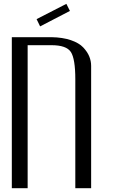

<svg xmlns="http://www.w3.org/2000/svg" viewBox="-20 -987 602 1007"><path d="M328.1 -966.8 346.7 -929.7 190.4 -848.6 171.9 -886.7ZM42 -792H250Q308.6 -791 351.6 -776.4Q394.5 -761.7 416.5 -738.3Q438.5 -714.8 448.2 -690.9Q458 -667 458 -641.6V0H375V-571.3Q375 -678.7 351.6 -714.4Q328.1 -750 250 -750H125V0H42Z"/></svg>

Font: wanta
Style: Medium
Weight: 500
Version: Version 0.91